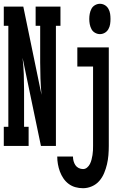

<svg xmlns="http://www.w3.org/2000/svg" viewBox="-29 -770 649 1013"><path d="M498 -590Q485 -590 472.5 -597Q460 -604 453.5 -616.5Q447 -629 444.5 -642.5Q442 -656 442 -670Q442 -684 444.5 -697.5Q447 -711 453.5 -723.5Q460 -736 472.5 -743Q485 -750 498 -750Q512 -750 524 -743Q536 -736 543 -723.5Q550 -711 552 -697.5Q554 -684 554 -670Q554 -656 552 -642.5Q550 -629 543 -616.5Q536 -604 524 -597Q512 -590 498 -590ZM122 0H-9V-101H15V-634H-9V-735H94L190 -270Q186 -313 184.5 -355.5Q183 -398 183 -441V-634H159V-735H290V-634H266V0H187L90 -465Q95 -422 96.5 -379.5Q98 -337 98 -294V-101H122ZM409 223Q388 223 368.5 217.5Q349 212 333 200Q317 188 305.5 171Q294 154 287 135Q280 116 276.5 96Q273 76 273 56H356Q356 68 359 79.5Q362 91 368.5 101Q375 111 386 116.5Q397 122 409 122Q421 122 430.5 114Q440 106 445.5 95Q451 84 454 72Q457 60 459 48Q461 36 461.5 24Q462 12 462 0V-419H379V-520H545V0Q545 24 543 48.5Q541 73 535.5 96.5Q530 120 520.5 143Q511 166 495 184.5Q479 203 456 213Q433 223 409 223Z"/></svg>

Font: Iosevka HT Extended
Style: Bold
Weight: 700
Width: 7
Monospace: yes
Designer: Belleve Invis
Foundry: Belleve Invis
Version: Version 32.3.0; ttfautohint (v1.8.4)